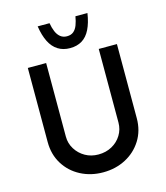

<svg xmlns="http://www.w3.org/2000/svg" viewBox="-137 -1062 1015 1174"><g transform="rotate(-15 370.5 -475.0)"><path d="M205 -262Q205 -219 227.5 -183Q250 -147 287 -126Q324 -105 370 -105Q418 -105 456 -126Q494 -147 516 -183Q538 -219 538 -262V-728H653V-259Q653 -180 615 -119.5Q577 -59 513 -25.5Q449 8 370 8Q292 8 228 -25.5Q164 -59 126.5 -119.5Q89 -180 89 -259V-728H205ZM371 -778Q327 -778 294.5 -798.5Q262 -819 242 -859Q222 -899 213 -958H288Q293 -928 303 -904Q313 -880 330 -866.5Q347 -853 371 -853Q397 -853 413 -866.5Q429 -880 438 -904Q447 -928 452 -958H528Q519 -898 499 -857.5Q479 -817 447 -797.5Q415 -778 371 -778Z"/></g></svg>

Font: Josefin Sans Thin SemiBold
Style: Regular
Weight: 600
Version: Version 2.000